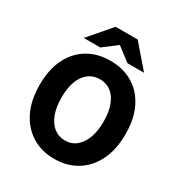

<svg xmlns="http://www.w3.org/2000/svg" viewBox="-198 -995 1081 1147"><g transform="rotate(30 342.0 -421.5)"><path d="M342 12Q254 12 187.5 -29Q121 -70 83.5 -146Q46 -222 46 -329Q46 -435 83.5 -510Q121 -585 187.5 -624.5Q254 -664 342 -664Q430 -664 496.5 -624.5Q563 -585 600.5 -510Q638 -435 638 -329Q638 -222 600.5 -146Q563 -70 496.5 -29Q430 12 342 12ZM342 -115Q387 -115 419.5 -141.5Q452 -168 469.5 -215.5Q487 -263 487 -329Q487 -394 469.5 -440.5Q452 -487 419.5 -512Q387 -537 342 -537Q298 -537 265 -512Q232 -487 214.5 -440.5Q197 -394 197 -329Q197 -263 214.5 -215.5Q232 -168 265 -141.5Q298 -115 342 -115ZM134 -702 266 -855H418L550 -702H436L344 -772H340L248 -702Z"/></g></svg>

Font: Mada
Style: Bold
Weight: 700
Designer: Khaled Hosny
Version: Version 1.5